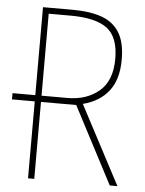

<svg xmlns="http://www.w3.org/2000/svg" viewBox="-52 -756 604 798"><g transform="rotate(5 250.0 -357.0)"><path d="M95 0V-321H0V-347H95V-714H219Q290 -714 339 -697Q388 -680 414 -639Q440 -598 440 -525Q440 -443 402.5 -394.5Q365 -346 295 -328L468 0H436L268 -321H121V0ZM229 -347Q309 -347 361 -391Q413 -435 413 -526Q413 -617 365 -653Q317 -689 212 -689H121V-347Z"/></g></svg>

Font: Noto Sans Mono ExtraCondensed Thin
Style: Regular
Weight: 100
Width: 2
Designer: Monotype Design Team
Foundry: Monotype Imaging Inc.
Version: Version 2.014; ttfautohint (v1.8.4.7-5d5b)